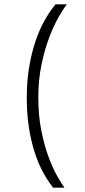

<svg xmlns="http://www.w3.org/2000/svg" viewBox="-20 -732 390 882"><path d="M224 130Q198 97 176 56Q154 15 138 -36Q122 -87 112.5 -148.5Q103 -210 103 -284Q103 -360 114 -424.5Q125 -489 143 -542.5Q161 -596 185 -638.5Q209 -681 235 -712H287Q272 -693 249.5 -654Q227 -615 206 -559.5Q185 -504 170.5 -434.5Q156 -365 156 -284Q156 -202 169.5 -134Q183 -66 202 -14Q221 38 241.5 74.5Q262 111 276 130Z"/></svg>

Font: Transpass ExtraLight
Style: Regular
Weight: 200
Designer: Delve Withrington
Foundry: Delve Fonts
Version: Version 1.001;December 18, 2019;FontCreator 12.0.0.2547 64-b